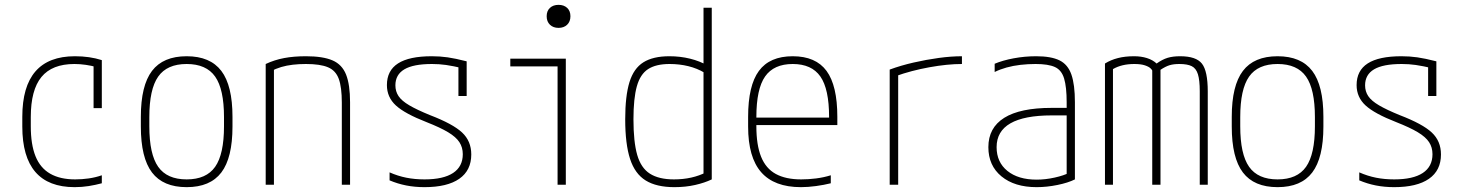

<svg xmlns="http://www.w3.org/2000/svg" viewBox="-20 -762 6040 792"><path d="M288 10Q72 10 72 -240V-280Q72 -530 289 -530Q350 -530 400 -514V-316H366V-507L379 -485Q358 -491 334 -494.5Q310 -498 287 -498Q195 -498 151 -444.5Q107 -391 107 -279V-241Q107 -166 126.5 -117.5Q146 -69 187 -45.5Q228 -22 290 -22Q318 -22 346 -26Q374 -30 400 -39V-6Q374 1 346 5.5Q318 10 288 10Z M750 10Q653 10 607 -50.5Q561 -111 561 -240V-280Q561 -409 607 -469.5Q653 -530 750 -530Q847 -530 893 -469.5Q939 -409 939 -280V-240Q939 -111 893 -50.5Q847 10 750 10ZM750 -22Q831 -22 867.5 -74Q904 -126 904 -241V-279Q904 -394 867.5 -446Q831 -498 750 -498Q669 -498 632.5 -446Q596 -394 596 -279V-241Q596 -126 632.5 -74Q669 -22 750 -22Z M1076 -498Q1112 -515 1152 -522.5Q1192 -530 1242 -530Q1312 -530 1351.5 -513Q1391 -496 1407.5 -454.5Q1424 -413 1424 -340V0H1390V-339Q1390 -402 1377.5 -436.5Q1365 -471 1333 -484.5Q1301 -498 1242 -498Q1213 -498 1187.5 -495Q1162 -492 1140 -485.5Q1118 -479 1095 -467L1110 -490V0H1076Z M1731 10Q1691 10 1655.5 3Q1620 -4 1587 -18V-51Q1621 -36 1656 -29Q1691 -22 1731 -22Q1809 -22 1849 -48.5Q1889 -75 1889 -126Q1889 -154 1875 -175.5Q1861 -197 1828.5 -216.5Q1796 -236 1740 -258Q1650 -293 1613 -327Q1576 -361 1576 -411Q1576 -471 1622 -500.5Q1668 -530 1761 -530Q1795 -530 1826.5 -525.5Q1858 -521 1905 -509V-366H1871V-507L1891 -480Q1848 -490 1820 -494Q1792 -498 1762 -498Q1685 -498 1648 -476Q1611 -454 1611 -410Q1611 -385 1624 -365.5Q1637 -346 1668.5 -327.5Q1700 -309 1754 -287Q1848 -251 1886 -215.5Q1924 -180 1924 -125Q1924 -59 1874.5 -24.5Q1825 10 1731 10Z M2280 0V-488H2085V-520H2314V0ZM2284 -647Q2262 -647 2248.5 -660Q2235 -673 2235 -695Q2235 -717 2248.5 -729.5Q2262 -742 2284 -742Q2306 -742 2319.5 -729.5Q2333 -717 2333 -695Q2333 -673 2319.5 -660Q2306 -647 2284 -647Z M2762 10Q2688 10 2643.5 -17.5Q2599 -45 2579 -106.5Q2559 -168 2559 -270Q2559 -366 2576.5 -423Q2594 -480 2634 -505Q2674 -530 2741 -530Q2786 -530 2826.5 -520Q2867 -510 2900 -491L2886 -462Q2856 -480 2819.5 -489Q2783 -498 2742 -498Q2686 -498 2653.5 -477Q2621 -456 2607 -406Q2593 -356 2593 -270Q2593 -177 2608.5 -123Q2624 -69 2661 -45.5Q2698 -22 2760 -22Q2836 -22 2894 -52L2882 -28V-730H2916V-22Q2887 -8 2847.5 1Q2808 10 2762 10Z M3284 10Q3174 10 3120 -51.5Q3066 -113 3066 -240V-280Q3066 -409 3110.5 -469.5Q3155 -530 3250 -530Q3345 -530 3389.5 -469.5Q3434 -409 3434 -280V-246H3083V-277H3411L3400 -263V-279Q3400 -395 3364 -446.5Q3328 -498 3250 -498Q3172 -498 3136 -446.5Q3100 -395 3100 -279V-241Q3100 -164 3119.5 -115.5Q3139 -67 3180 -44.5Q3221 -22 3285 -22Q3315 -22 3346.5 -26Q3378 -30 3407 -39V-6Q3379 1 3346 5.5Q3313 10 3284 10Z M3650 -475Q3696 -492 3748.5 -504Q3801 -516 3852.5 -523Q3904 -530 3948 -530V-498Q3888 -498 3813.5 -484.5Q3739 -471 3675 -448L3685 -466V0H3650Z M4256 10Q4165 10 4111 -34.5Q4057 -79 4057 -155Q4057 -235 4122.5 -276Q4188 -317 4318 -317H4397V-286H4319Q4091 -286 4091 -155Q4091 -93 4135.5 -57Q4180 -21 4256 -21Q4292 -21 4330.5 -29.5Q4369 -38 4394 -51L4380 -26V-340Q4380 -403 4369.5 -438Q4359 -473 4331.5 -485.5Q4304 -498 4252 -498Q4220 -498 4189.5 -494.5Q4159 -491 4132 -483.5Q4105 -476 4083 -465V-499Q4116 -513 4161.5 -521.5Q4207 -530 4254 -530Q4316 -530 4350.5 -513Q4385 -496 4399.5 -454.5Q4414 -413 4414 -340V-22Q4386 -8 4342 1Q4298 10 4256 10Z M4538 0V-500Q4562 -515 4591.5 -522.5Q4621 -530 4658 -530Q4687 -530 4711 -522.5Q4735 -515 4751 -500Q4775 -517 4796.5 -523.5Q4818 -530 4848 -530Q4914 -530 4938 -499.5Q4962 -469 4962 -385V0H4929V-386Q4929 -431 4921.5 -455.5Q4914 -480 4896 -489Q4878 -498 4845 -498Q4821 -498 4804.5 -493Q4788 -488 4767 -474V0H4733V-471Q4733 -473 4726 -480Q4719 -487 4702.5 -492.5Q4686 -498 4659 -498Q4607 -498 4571 -477V0Z M5250 10Q5153 10 5107 -50.5Q5061 -111 5061 -240V-280Q5061 -409 5107 -469.5Q5153 -530 5250 -530Q5347 -530 5393 -469.5Q5439 -409 5439 -280V-240Q5439 -111 5393 -50.5Q5347 10 5250 10ZM5250 -22Q5331 -22 5367.5 -74Q5404 -126 5404 -241V-279Q5404 -394 5367.5 -446Q5331 -498 5250 -498Q5169 -498 5132.5 -446Q5096 -394 5096 -279V-241Q5096 -126 5132.5 -74Q5169 -22 5250 -22Z M5731 10Q5691 10 5655.5 3Q5620 -4 5587 -18V-51Q5621 -36 5656 -29Q5691 -22 5731 -22Q5809 -22 5849 -48.5Q5889 -75 5889 -126Q5889 -154 5875 -175.5Q5861 -197 5828.5 -216.5Q5796 -236 5740 -258Q5650 -293 5613 -327Q5576 -361 5576 -411Q5576 -471 5622 -500.5Q5668 -530 5761 -530Q5795 -530 5826.5 -525.5Q5858 -521 5905 -509V-366H5871V-507L5891 -480Q5848 -490 5820 -494Q5792 -498 5762 -498Q5685 -498 5648 -476Q5611 -454 5611 -410Q5611 -385 5624 -365.5Q5637 -346 5668.5 -327.5Q5700 -309 5754 -287Q5848 -251 5886 -215.5Q5924 -180 5924 -125Q5924 -59 5874.5 -24.5Q5825 10 5731 10Z"/></svg>

Font: M PLUS 1 Code ExtraLight
Style: Regular
Weight: 250
Designer: Coji Morishita
Foundry: UNDERFOREST DESIGN
Version: Version 1.002